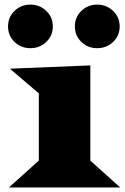

<svg xmlns="http://www.w3.org/2000/svg" viewBox="-20 -830 555 850"><path d="M410.2 -616.7Q369.1 -616.7 340.3 -644.3Q311.5 -671.9 311.5 -712.9Q311.5 -753.9 340.1 -781.7Q368.7 -809.6 410.2 -809.6Q451.7 -809.6 480.7 -781.7Q509.8 -753.9 509.8 -712.9Q509.8 -671.9 480.7 -644.3Q451.7 -616.7 410.2 -616.7ZM114.3 -616.7Q73.2 -616.7 44.4 -644.3Q15.6 -671.9 15.6 -712.9Q15.6 -753.9 44.2 -781.7Q72.8 -809.6 114.3 -809.6Q155.8 -809.6 184.8 -781.7Q213.9 -753.9 213.9 -712.9Q213.9 -671.9 184.8 -644.3Q155.8 -616.7 114.3 -616.7ZM19.5 0 151.9 -119.1V-416.5L23.9 -525.9L379.9 -540.5V-119.1L512.2 0Z"/></svg>

Font: Goblin
Style: Regular
Weight: 400
Designer: Riccardo De Franceschi
Foundry: Sorkin Type Co.
Version: Version 1.001